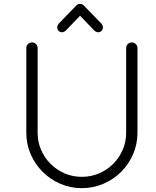

<svg xmlns="http://www.w3.org/2000/svg" viewBox="-20 -980 815 1000"><path d="M696 -289Q696 -229 673 -176.5Q650 -124 611 -85Q572 -46 519 -23Q466 0 406 0Q346 0 293.5 -23Q241 -46 202 -85Q163 -124 140 -176.5Q117 -229 117 -289V-730Q117 -742 125.5 -750.5Q134 -759 147 -759Q159 -759 167.5 -750.5Q176 -742 176 -730V-289Q176 -241 194 -199.5Q212 -158 243.5 -126.5Q275 -95 316.5 -77Q358 -59 406 -59Q454 -59 496 -77Q538 -95 569.5 -126.5Q601 -158 619 -199.5Q637 -241 637 -289V-730Q637 -742 645.5 -750.5Q654 -759 666 -759Q678 -759 687 -750.5Q696 -742 696 -730ZM516 -838Q516 -827 509 -819.5Q502 -812 491 -812Q482 -812 473 -819L397 -898L321 -819Q312 -812 303 -812Q292 -812 285 -819.5Q278 -827 278 -838Q278 -847 285 -856L379 -953Q388 -960 397 -960Q406 -960 415 -953L509 -856Q516 -847 516 -838Z"/></svg>

Font: Hanken Light
Style: Light
Weight: 300
Designer: Alfredo Marco Pradil
Foundry: Hanken Design Co.
Version: Version 2.06 2014